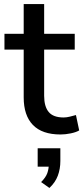

<svg xmlns="http://www.w3.org/2000/svg" viewBox="-20 -655 411 948"><path d="M279 9Q188 9 142.5 -38Q97 -85 97 -174V-410H2V-488H97V-635H198V-488H349V-410H198V-182Q198 -129 220.5 -102Q243 -75 294 -75Q309 -75 324.5 -79Q340 -83 355 -87L371 -11Q356 -2 329.5 3.5Q303 9 279 9ZM224 273 183 244Q206 221 213.5 200Q221 179 221 155L245 168H166V77H278V140Q278 179 265.5 212.5Q253 246 224 273Z"/></svg>

Font: Nunito Sans 12pt ExtraLight 12pt SemiBold
Style: Regular
Weight: 600
Version: Version 3.101;gftools[0.9.27]